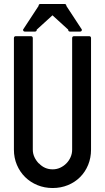

<svg xmlns="http://www.w3.org/2000/svg" viewBox="-20 -960 528 966"><path d="M353 -778H428Q438 -778 438 -768V-207Q438 -166 423.5 -130.5Q409 -95 383 -69Q357 -43 321.5 -28.5Q286 -14 245 -14Q204 -14 168.5 -28.5Q133 -43 106.5 -69Q80 -95 65 -130.5Q50 -166 50 -207V-768Q50 -778 60 -778H135Q145 -778 145 -768V-207Q145 -187 153.5 -169Q162 -151 176 -137V-138Q204 -108 245 -108Q265 -108 282.5 -116Q300 -124 313.5 -137.5Q327 -151 335 -169Q343 -187 343 -207V-768Q343 -778 353 -778ZM382 -801H333Q323 -801 323 -811L244 -883L165 -811Q165 -801 155 -801H106Q96 -801 96 -811L174 -930Q174 -940 184 -940H286H288H304Q314 -940 314 -930L392 -811Q392 -801 382 -801Z"/></svg>

Font: Kanalisirung
Style: Regular
Weight: 500
Designer: Peter Wiegel
Foundry: Peter Wiegel
Version: 1.000